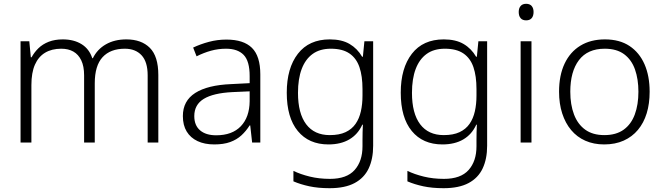

<svg xmlns="http://www.w3.org/2000/svg" viewBox="-20 -749 3491 1009"><path d="M644 -542Q723 -542 767.5 -497.5Q812 -453 812 -355V0H756V-353Q756 -424 724 -458.5Q692 -493 636 -493Q560 -493 519 -448.5Q478 -404 478 -311V0H422V-353Q422 -401 407 -432Q392 -463 365.5 -478Q339 -493 302 -493Q252 -493 217 -472Q182 -451 163.5 -409Q145 -367 145 -302V0H88V-532H134L142 -448H146Q160 -474 182 -495.5Q204 -517 236 -529.5Q268 -542 310 -542Q368 -542 408.5 -517Q449 -492 465 -443H468Q491 -490 536.5 -516Q582 -542 644 -542Z M1170 -541Q1260 -541 1304 -497.5Q1348 -454 1348 -358V0H1305L1295 -90H1292Q1273 -60 1248.5 -37.5Q1224 -15 1189.5 -2.5Q1155 10 1106 10Q1055 10 1018 -7.5Q981 -25 961 -58Q941 -91 941 -139Q941 -219 1006 -260.5Q1071 -302 1195 -307L1292 -312V-349Q1292 -428 1260.5 -460.5Q1229 -493 1168 -493Q1127 -493 1089 -482.5Q1051 -472 1013 -453L995 -499Q1033 -517 1077.5 -529Q1122 -541 1170 -541ZM1202 -265Q1101 -260 1051 -229.5Q1001 -199 1001 -139Q1001 -90 1031.5 -64Q1062 -38 1116 -38Q1200 -38 1245.5 -85.5Q1291 -133 1292 -217V-269Z M1713 -542Q1776 -542 1817 -518Q1858 -494 1883 -451H1887L1895 -532H1941V17Q1941 86 1917.5 136Q1894 186 1843.5 213Q1793 240 1712 240Q1652 240 1605.5 230Q1559 220 1522 204V149Q1559 167 1608 179Q1657 191 1714 191Q1802 191 1843.5 144.5Q1885 98 1885 20V-11Q1885 -32 1885.5 -53.5Q1886 -75 1887 -94H1884Q1861 -43 1816 -16.5Q1771 10 1706 10Q1603 10 1545 -60.5Q1487 -131 1487 -262Q1487 -391 1545.5 -466.5Q1604 -542 1713 -542ZM1719 -493Q1661 -493 1623 -465.5Q1585 -438 1565.5 -386.5Q1546 -335 1546 -261Q1546 -153 1589 -96Q1632 -39 1713 -39Q1763 -39 1796 -54.5Q1829 -70 1848.5 -98Q1868 -126 1876.5 -164Q1885 -202 1885 -246V-281Q1885 -349 1869 -396Q1853 -443 1816.5 -468Q1780 -493 1719 -493Z M2312 -542Q2375 -542 2416 -518Q2457 -494 2482 -451H2486L2494 -532H2540V17Q2540 86 2516.5 136Q2493 186 2442.5 213Q2392 240 2311 240Q2251 240 2204.5 230Q2158 220 2121 204V149Q2158 167 2207 179Q2256 191 2313 191Q2401 191 2442.5 144.5Q2484 98 2484 20V-11Q2484 -32 2484.5 -53.5Q2485 -75 2486 -94H2483Q2460 -43 2415 -16.5Q2370 10 2305 10Q2202 10 2144 -60.5Q2086 -131 2086 -262Q2086 -391 2144.5 -466.5Q2203 -542 2312 -542ZM2318 -493Q2260 -493 2222 -465.5Q2184 -438 2164.5 -386.5Q2145 -335 2145 -261Q2145 -153 2188 -96Q2231 -39 2312 -39Q2362 -39 2395 -54.5Q2428 -70 2447.5 -98Q2467 -126 2475.5 -164Q2484 -202 2484 -246V-281Q2484 -349 2468 -396Q2452 -443 2415.5 -468Q2379 -493 2318 -493Z M2773 -532V0H2716V-532ZM2745 -729Q2764 -729 2774 -717.5Q2784 -706 2784 -686Q2784 -665 2774 -653.5Q2764 -642 2745 -642Q2726 -642 2716 -653.5Q2706 -665 2706 -686Q2706 -706 2716 -717.5Q2726 -729 2745 -729Z M3394 -267Q3394 -204 3378.5 -153.5Q3363 -103 3332.5 -66.5Q3302 -30 3257.5 -10Q3213 10 3155 10Q3100 10 3056 -9.5Q3012 -29 2981.5 -65.5Q2951 -102 2934.5 -153Q2918 -204 2918 -267Q2918 -353 2947 -414.5Q2976 -476 3030 -509Q3084 -542 3159 -542Q3236 -542 3288 -507.5Q3340 -473 3367 -411.5Q3394 -350 3394 -267ZM2977 -267Q2977 -199 2996.5 -147.5Q3016 -96 3055.5 -67.5Q3095 -39 3156 -39Q3218 -39 3257.5 -67.5Q3297 -96 3316 -147.5Q3335 -199 3335 -267Q3335 -333 3317 -384Q3299 -435 3260 -464Q3221 -493 3158 -493Q3068 -493 3022.5 -433Q2977 -373 2977 -267Z"/></svg>

Font: Noto Sans Khmer Light
Style: Regular
Weight: 300
Version: Version 2.003